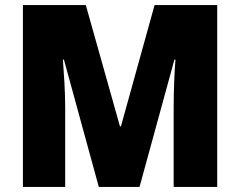

<svg xmlns="http://www.w3.org/2000/svg" viewBox="-20 -734 943 754"><path d="M368 0 231 -500H227Q230 -463 233 -410Q236 -357 236 -310V0H70V-714H317L451 -238H455L587 -714H833V0H662V-313Q662 -359 664 -411.5Q666 -464 669 -500H665L528 0Z"/></svg>

Font: Noto Sans Hebrew SemiCondensed Black
Style: Regular
Weight: 900
Width: 4
Designer: Ben Nathan
Foundry: Google LLC
Version: Version 3.001; ttfautohint (v1.8.4.7-5d5b)